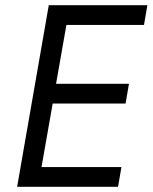

<svg xmlns="http://www.w3.org/2000/svg" viewBox="-20 -720 588 740"><path d="M46 0H435L448 -76H140L183 -321H464L477 -397H196L236 -624H535L548 -700H168Z"/></svg>

Font: Fixel Text 20240404
Style: Italic
Weight: 400
Width: 4
Italic angle: -10°
Designer: AlfaBravo + MacPaw
Foundry: Kyrylo Tkachov, Marchela Mozhyna, Serhii Makarenko, Maria Weinstein, Zakhar Kryvoshyya
Version: Version 1.211;Glyphs 3.2 (3225)